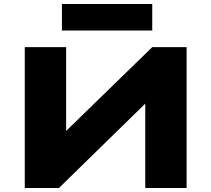

<svg xmlns="http://www.w3.org/2000/svg" viewBox="-20 -941 1058 961"><path d="M104 0V-705H311V-275H300L742 -705H914V0H707V-433H718L275 0ZM290 -788V-921H742V-788Z"/></svg>

Font: Nunito Sans 7pt Expanded Black
Style: Regular
Weight: 900
Width: 7
Designer: Vernon Adams
Foundry: Vernon Adams
Version: Version 3.101;gftools[0.9.27]